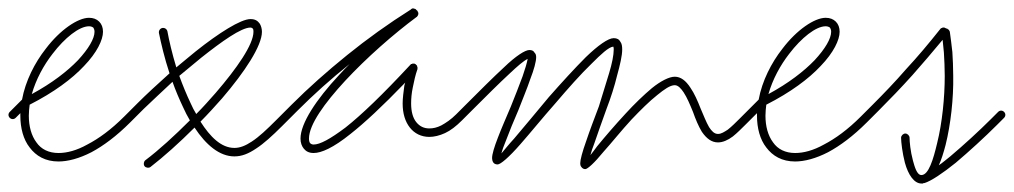

<svg xmlns="http://www.w3.org/2000/svg" viewBox="-30 -382 2392 453"><path d="M-7 -118C-11 -114 -11 -108 -7 -104C-3 -100 3 -100 7 -104L18 -115C18 -113 18 -111 18 -109C18 -80 25 -53 40 -34C55 -14 77 -1 108 -1C130 -1 157 -8 186 -23C214 -38 245 -61 277 -93L288 -104C292 -108 292 -114 288 -118C284 -122 278 -122 274 -118L263 -107C232 -76 203 -55 176 -41C151 -27 128 -21 108 -21C85 -21 67 -30 56 -46C44 -62 38 -84 38 -109C38 -118 39 -127 40 -135C97 -164 140 -196 168 -226C199 -258 213 -288 213 -307C213 -317 210 -325 204 -331C198 -337 190 -340 180 -340C154 -340 112 -312 78 -267C52 -234 30 -191 22 -147ZM94 -255C123 -293 157 -320 180 -320C184 -320 187 -319 190 -317C192 -314 193 -311 193 -307C193 -291 179 -267 154 -240C129 -214 93 -186 45 -160C55 -195 73 -228 94 -255Z M274 -118C270 -114 270 -108 274 -104C278 -100 284 -100 288 -104L309 -125C327 -142 351 -165 377 -189C384 -169 393 -148 402 -129C407 -118 412 -108 418 -98C382 -62 345 -28 313 -4C309 -1 308 6 311 10C314 14 321 15 325 12C356 -12 393 -45 429 -81C456 -40 488 -13 523 -13C540 -13 556 -19 575 -32C592 -43 612 -61 636 -85L655 -104C659 -108 659 -114 655 -118C651 -122 645 -122 641 -118L622 -99C599 -76 581 -59 564 -48C549 -38 536 -33 523 -33C492 -33 466 -59 443 -95C461 -113 478 -132 494 -150C548 -213 588 -274 588 -307C588 -314 586 -321 583 -326C578 -333 572 -337 561 -337C538 -337 486 -304 432 -261C417 -249 402 -236 386 -223C376 -256 369 -286 365 -308C364 -313 359 -317 353 -316C348 -315 344 -310 345 -304C350 -280 358 -245 370 -209C341 -183 314 -158 295 -139ZM420 -138C410 -159 401 -181 393 -203C410 -217 428 -232 445 -246C493 -284 539 -317 561 -317C563 -317 565 -316 566 -315C568 -313 568 -310 568 -307C568 -277 529 -221 479 -163C464 -146 449 -129 433 -113C428 -121 424 -129 420 -138Z M641 -118C637 -114 637 -108 641 -104C645 -100 651 -100 655 -104L672 -121C710 -159 751 -196 795 -231C786 -222 778 -214 770 -205C716 -147 679 -91 679 -55C679 -45 682 -37 687 -31C692 -25 699 -21 710 -21C728 -21 756 -33 797 -66C830 -92 872 -131 926 -187C925 -185 925 -182 924 -180C922 -165 920 -150 920 -138C920 -114 926 -95 937 -81C948 -67 964 -59 983 -59C994 -59 1007 -62 1020 -68C1033 -74 1046 -84 1060 -98L1066 -104C1070 -108 1070 -114 1066 -118C1062 -122 1056 -122 1052 -118L1046 -112C1034 -100 1022 -92 1011 -86C1001 -81 992 -79 983 -79C970 -79 960 -84 952 -94C944 -104 940 -119 940 -138C940 -149 941 -162 944 -176C947 -191 950 -205 955 -219V-220C955 -221 955 -222 955 -223C955 -224 955 -225 954 -225C954 -226 954 -226 954 -227C953 -228 953 -228 952 -229C951 -230 951 -230 951 -230C950 -231 950 -231 950 -231C949 -231 949 -231 949 -231L948 -232H947C946 -232 945 -232 944 -232C943 -232 943 -232 942 -231C941 -231 941 -231 940 -231C939 -230 939 -230 938 -229C873 -159 823 -111 785 -81C749 -54 725 -41 710 -41C707 -41 704 -42 702 -44C700 -46 699 -50 699 -55C699 -88 736 -139 784 -191C835 -246 899 -302 953 -342C953 -342 954 -342 954 -343L955 -344C955 -344 955 -345 956 -345V-346C956 -347 956 -347 956 -347C957 -347 957 -348 957 -349C957 -349 957 -349 957 -350C957 -350 957 -350 957 -351C957 -352 957 -352 957 -352C957 -353 956 -353 956 -353C956 -354 956 -354 956 -355H955V-356C955 -356 955 -357 954 -357L952 -359L951 -360C950 -361 950 -361 949 -361C949 -361 949 -361 948 -361C948 -362 947 -362 947 -362C946 -362 946 -362 945 -362C945 -362 945 -362 944 -362H943C942 -362 942 -362 942 -362C942 -361 941 -361 941 -361C940 -361 940 -361 940 -360C886 -326 836 -290 789 -252C742 -214 698 -175 658 -135Z M1052 -118C1048 -114 1048 -108 1052 -104C1056 -100 1062 -100 1066 -104L1083 -121C1116 -154 1148 -186 1173 -209C1191 -226 1206 -239 1215 -243C1213 -233 1209 -219 1203 -202C1195 -180 1185 -155 1175 -130C1164 -104 1153 -79 1145 -58C1136 -35 1131 -18 1131 -9C1131 -5 1132 -2 1133 0C1135 4 1139 6 1144 6C1151 6 1171 -11 1198 -42C1221 -68 1250 -104 1281 -139C1310 -173 1340 -207 1366 -232C1388 -254 1406 -271 1417 -272C1418 -270 1418 -268 1418 -265C1418 -252 1414 -232 1407 -209C1400 -185 1391 -158 1383 -131C1372 -102 1361 -73 1353 -49C1344 -24 1339 -5 1339 3C1339 7 1340 10 1341 11C1344 16 1348 17 1351 17C1356 17 1372 3 1394 -24C1413 -45 1436 -74 1460 -100C1481 -122 1502 -143 1521 -158C1537 -171 1551 -181 1562 -181C1570 -181 1577 -173 1583 -164C1591 -152 1598 -135 1605 -118C1611 -101 1618 -84 1626 -71C1637 -55 1649 -46 1664 -46C1675 -46 1687 -51 1699 -60C1709 -68 1719 -78 1729 -88L1745 -104C1749 -108 1749 -114 1745 -118C1741 -122 1735 -122 1731 -118L1715 -102C1706 -93 1696 -83 1687 -76C1679 -71 1672 -66 1664 -66C1655 -66 1649 -73 1643 -82C1636 -94 1630 -110 1623 -126C1616 -144 1608 -162 1599 -175C1588 -192 1576 -201 1562 -201C1549 -201 1529 -191 1508 -174C1489 -158 1467 -137 1446 -114C1421 -87 1397 -59 1379 -37C1373 -29 1368 -22 1363 -16C1365 -24 1368 -33 1372 -43C1380 -66 1390 -95 1401 -125C1411 -151 1420 -179 1426 -204C1433 -229 1438 -251 1438 -265C1438 -273 1437 -279 1434 -283C1431 -289 1426 -292 1418 -292C1405 -292 1381 -275 1352 -247C1326 -221 1295 -187 1265 -153C1235 -117 1206 -82 1183 -55C1170 -41 1160 -28 1153 -20C1155 -28 1159 -39 1164 -51C1172 -72 1182 -97 1193 -122C1203 -148 1214 -174 1221 -195C1230 -218 1235 -237 1235 -247C1235 -252 1234 -255 1231 -258C1229 -262 1225 -264 1219 -264C1209 -264 1187 -250 1159 -223C1134 -200 1103 -169 1069 -135Z M1731 -118C1727 -114 1727 -108 1731 -104C1735 -100 1741 -100 1745 -104L1756 -115C1756 -113 1756 -111 1756 -109C1756 -80 1763 -53 1778 -34C1793 -14 1815 -1 1846 -1C1868 -1 1895 -8 1924 -23C1952 -38 1983 -61 2015 -93L2026 -104C2030 -108 2030 -114 2026 -118C2022 -122 2016 -122 2012 -118L2001 -107C1970 -76 1941 -55 1914 -41C1889 -27 1866 -21 1846 -21C1823 -21 1805 -30 1794 -46C1782 -62 1776 -84 1776 -109C1776 -118 1777 -127 1778 -135C1835 -164 1878 -196 1906 -226C1937 -258 1951 -288 1951 -307C1951 -317 1948 -325 1942 -331C1936 -337 1928 -340 1918 -340C1892 -340 1850 -312 1816 -267C1790 -234 1768 -191 1760 -147ZM1832 -255C1861 -293 1895 -320 1918 -320C1922 -320 1925 -319 1928 -317C1930 -314 1931 -311 1931 -307C1931 -291 1917 -267 1892 -240C1867 -214 1831 -186 1783 -160C1793 -195 1811 -228 1832 -255Z M2012 -118C2008 -114 2008 -108 2012 -104C2016 -100 2022 -100 2026 -104L2043 -121C2070 -148 2096 -175 2123 -205C2146 -231 2170 -259 2194 -288C2195 -279 2196 -268 2197 -258C2198 -241 2199 -222 2199 -203C2199 -152 2193 -92 2181 -44C2172 -6 2161 31 2144 31C2133 31 2128 11 2124 -3C2118 -25 2116 -48 2116 -57C2116 -62 2111 -67 2106 -67C2101 -67 2096 -62 2096 -57C2096 -47 2099 -21 2105 2C2113 31 2127 51 2144 51C2145 51 2145 51 2146 51C2145 51 2146 51 2147 51C2147 51 2148 51 2149 50C2149 50 2149 50 2150 50H2151C2167 45 2194 27 2225 2C2257 -25 2294 -59 2322 -87L2339 -104C2343 -108 2343 -114 2339 -118C2335 -122 2329 -122 2325 -118L2308 -101C2280 -73 2244 -40 2212 -13C2203 -6 2194 2 2185 8C2191 -5 2196 -21 2201 -40C2213 -88 2220 -150 2219 -203C2219 -223 2218 -242 2217 -259C2215 -277 2213 -293 2211 -307C2211 -308 2210 -309 2210 -309C2210 -310 2209 -311 2209 -311C2209 -311 2209 -311 2208 -312C2207 -313 2207 -313 2206 -313C2206 -313 2206 -313 2206 -314H2205L2200 -316C2199 -317 2198 -317 2197 -317C2196 -317 2196 -317 2195 -317H2194C2194 -317 2193 -317 2193 -316H2192H2191C2191 -315 2190 -315 2190 -315C2190 -315 2189 -315 2189 -314L2188 -313C2161 -279 2135 -248 2108 -219C2082 -189 2055 -161 2029 -135Z"/></svg>

Font: Mistral SingleLine OTF-SVG Regular
Style: Regular
Weight: 300
Designer: François Chastanet, Élisa Garzelli, Anais Alves, Morgane Autin
Foundry: institut supérieur des arts et du design Toulouse / isdaT
Version: Version 1.000;hotconv 1.0.117;makeotfexe 2.5.65602 DEVELOPME